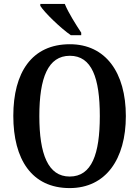

<svg xmlns="http://www.w3.org/2000/svg" viewBox="-20 -951 711 981"><path d="M342 -771H395V-784C370 -822 329 -886 311 -931H186V-921C208 -886 290 -807 342 -771ZM336 10C520 10 623 -137 623 -358C623 -580 520 -725 337 -725C142 -725 48 -580 48 -359C48 -137 142 10 336 10ZM336 -49C225 -49 181 -164 181 -358C181 -553 225 -666 337 -666C449 -666 490 -553 490 -358C490 -164 449 -49 336 -49Z"/></svg>

Font: Noto Serif Georgian Condensed SemiBold
Style: Regular
Weight: 600
Width: 3
Designer: Monotype Design Team, Akaki Razmadze
Foundry: Google LLC
Version: Version 2.003